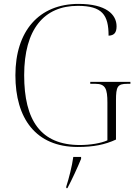

<svg xmlns="http://www.w3.org/2000/svg" viewBox="-20 -744 699 985"><path d="M379 10C460 10 519 -2 575 -28V-229C575 -300 583 -314 633 -314H649V-324H443V-314H470C521 -314 531 -288 531 -218V-24C498 -9 442 0 390 0C188 0 104 -128 104 -358C104 -594 206 -714 379 -714C504 -714 537 -668 537 -561C566 -562 578 -577 578 -609C578 -670 524 -724 383 -724C180 -724 59 -585 59 -358C59 -137 163 10 379 10ZM320 213V221H326C349 178 378 115 396 71V61H356C350 107 333 173 320 213Z"/></svg>

Font: Noto Serif Display ExtraLight
Style: Regular
Weight: 200
Designer: Monotype Design Team
Foundry: Monotype Imaging Inc.
Version: Version 2.009